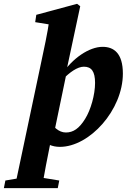

<svg xmlns="http://www.w3.org/2000/svg" viewBox="-81 -739 651 986"><path d="M-6 227H133.7C147.2 149 161.8 73.8 179.6 -14.5L191.6 -31.1L260.9 -364.8L260.3 -376.2L331 -707L314.9 -719.4L105.4 -662.9L99.7 -625.2L225.3 -604.9L172.3 -635.5C162.3 -565.4 146.6 -494.7 126.4 -399.4L-6 227ZM123.9 -30.6C154 1.3 187.7 15.2 226.6 15.2C379.2 15.2 550 -174.4 550 -361.1C550 -465.5 503.7 -498.5 446 -498.5C377.4 -498.5 290 -440.1 234.2 -353.6L240.9 -330.6C275.9 -367.2 316.5 -396.5 349.8 -396.5C388.5 -396.5 407.2 -372.4 407.2 -313.2C407.2 -252.8 385.1 -174.6 356.3 -128.8C325.7 -78.8 294.8 -58.6 257.5 -58.6C220.2 -58.6 191.2 -87.6 164.4 -130.3L123.9 -30.6ZM62.3 168.5 -53.4 188 -61.1 227H215.7L223.4 188L103.7 168.5H62.3Z"/></svg>

Font: Source Serif Variable
Style: Italic
Weight: 389
Italic angle: -12°
Designer: Frank Grießhammer
Foundry: Adobe Systems Incorporated
Version: Version 3.001;hotconv 1.0.111;makeotfexe 2.5.65597